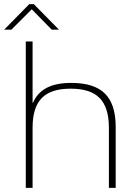

<svg xmlns="http://www.w3.org/2000/svg" viewBox="-66 -911 630 931"><path d="M59 -710V0H92V-291C92 -424 150 -481 277 -481C403 -481 462 -424 462 -291V0H495V-295C495 -444 426 -509 279 -509C184 -509 123 -479 94 -413H92V-710ZM-46 -767H-11L88 -866L185 -767H220L98 -891H76Z"/></svg>

Font: LT Wave Text Thin
Style: Regular
Weight: 100
Designer: Daniel Lyons
Version: Version 2.5 (Glyphs App)